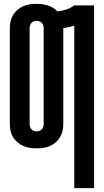

<svg xmlns="http://www.w3.org/2000/svg" viewBox="-20 -763 540 998"><path d="M366 215V-630Q352 -625 338 -622Q324 -619 309 -617V-120Q309 -102 305.5 -84.5Q302 -67 293 -51.5Q284 -36 270.5 -24Q257 -12 240.5 -4.5Q224 3 206 5.5Q188 8 170 8Q152 8 134.5 5.5Q117 3 100.5 -4.5Q84 -12 70 -24Q56 -36 47 -51.5Q38 -67 34.5 -84.5Q31 -102 31 -120V-615Q31 -633 34.5 -650.5Q38 -668 47 -683.5Q56 -699 70 -711Q84 -723 100.5 -730.5Q117 -738 134.5 -740.5Q152 -743 170 -743Q185 -743 199.5 -741Q214 -739 228.5 -734.5Q243 -730 255.5 -722.5Q268 -715 278 -704Q302 -706 324.5 -713.5Q347 -721 366 -735H469V215ZM170 -80Q178 -80 185.5 -83Q193 -86 198 -91.5Q203 -97 205 -104.5Q207 -112 207 -120V-615Q207 -623 205 -630.5Q203 -638 198 -643.5Q193 -649 185.5 -652Q178 -655 170 -655Q163 -655 155.5 -652Q148 -649 143 -643.5Q138 -638 136 -630.5Q134 -623 134 -615V-120Q134 -112 136 -104.5Q138 -97 143 -91.5Q148 -86 155.5 -83Q163 -80 170 -80Z"/></svg>

Font: Iosevka Custom
Style: Bold
Weight: 700
Monospace: yes
Designer: Belleve Invis
Foundry: Belleve Invis
Version: Version 30.3.3; ttfautohint (v1.8.3)